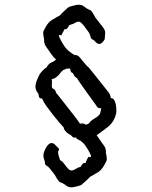

<svg xmlns="http://www.w3.org/2000/svg" viewBox="-20 -711 640 810"><path d="M213.9 -382.8C233.4 -398.4 226.6 -394.5 236.3 -405.3C251 -419.9 241.2 -412.1 262.7 -421.9C266.6 -421.9 266.6 -420.9 272.5 -421.9H276.4C277.3 -416 275.4 -406.2 288.1 -402.3C288.1 -402.3 288.1 -401.4 289.1 -399.4C293 -391.6 295.9 -385.7 302.7 -382.8C303.7 -381.8 303.7 -382.8 304.7 -381.8C309.6 -370.1 378.9 -276.4 384.8 -267.6C392.6 -252 402.3 -254.9 407.2 -253.9C405.3 -244.1 403.3 -235.4 402.3 -233.4C400.4 -226.6 399.4 -227.5 390.6 -218.8C386.7 -214.8 359.4 -202.1 356.4 -191.4C354.5 -189.5 349.6 -187.5 342.8 -184.6C335.9 -189.5 331.1 -191.4 317.4 -189.5C307.6 -202.1 310.5 -200.2 303.7 -209C298.8 -215.8 220.7 -315.4 217.8 -318.4H216.8C214.8 -320.3 217.8 -331.1 202.1 -337.9L200.2 -338.9L198.2 -348.6C198.2 -348.6 199.2 -352.5 199.2 -361.3C199.2 -371.1 199.2 -371.1 198.2 -375V-377C201.2 -377.9 203.1 -377.9 205.1 -378.9C206.1 -378.9 211.9 -380.9 213.9 -382.8ZM421.9 -545.9C421.9 -546.9 423.8 -575.2 423.8 -575.2C423.8 -584 416 -594.7 402.3 -611.3L381.8 -637.7C377 -647.5 371.1 -657.2 367.2 -662.1C364.3 -666 363.3 -668 356.4 -669.9C353.5 -670.9 345.7 -674.8 333 -684.6C323.2 -692.4 309.6 -692.4 294.9 -688.5C280.3 -684.6 273.4 -683.6 268.6 -679.7H267.6C255.9 -668.9 243.2 -658.2 233.4 -646.5C219.7 -638.7 212.9 -635.7 208 -631.8C188.5 -623 176.8 -607.4 164.1 -581.1C160.2 -573.2 164.1 -554.7 164.1 -554.7C164.1 -554.7 166 -552.7 166 -543.9C165 -532.2 168.9 -520.5 176.8 -510.7C187.5 -498 198.2 -474.6 216.8 -460C211.9 -456.1 203.1 -449.2 199.2 -448.2C188.5 -445.3 183.6 -437.5 178.7 -430.7C177.7 -428.7 177.7 -427.7 176.8 -426.8C169.9 -423.8 151.4 -406.2 145.5 -394.5L139.6 -381.8C134.8 -371.1 127.9 -354.5 129.9 -339.8C130.9 -335 133.8 -324.2 141.6 -316.4C141.6 -316.4 142.6 -311.5 143.6 -307.6C143.6 -302.7 146.5 -293.9 157.2 -295.9L161.1 -288.1C162.1 -286.1 163.1 -285.2 163.1 -285.2C164.1 -273.4 237.3 -183.6 249 -172.9C249 -168 251 -164.1 254.9 -159.2C257.8 -155.3 264.6 -149.4 267.6 -147.5C269.5 -145.5 271.5 -144.5 276.4 -142.6C278.3 -140.6 280.3 -138.7 283.2 -136.7C287.1 -129.9 293.9 -129.9 301.8 -130.9C303.7 -119.1 312.5 -127 332 -106.4C340.8 -98.6 364.3 -60.5 364.3 -50.8C362.3 -48.8 360.4 -47.9 359.4 -47.9L353.5 -49.8L350.6 -44.9C344.7 -35.2 342.8 -28.3 340.8 -23.4H335.9H333L331.1 -21.5C327.1 -17.6 323.2 -15.6 322.3 -8.8C320.3 -7.8 314.5 -4.9 306.6 -2.9V-2H305.7C279.3 13.7 276.4 14.6 251 -19.5C244.1 -29.3 238.3 -33.2 233.4 -35.2C233.4 -36.1 232.4 -39.1 231.4 -42C225.6 -57.6 224.6 -67.4 224.6 -70.3C226.6 -74.2 228.5 -77.1 228.5 -80.1V-84L226.6 -85.9L210.9 -101.6C203.1 -109.4 192.4 -109.4 184.6 -101.6C177.7 -95.7 171.9 -85 166 -70.3C162.1 -60.5 162.1 -49.8 166 -39.1C169.9 -29.3 169.9 -26.4 169.9 -21.5C169.9 -11.7 179.7 -13.7 190.4 0L210.9 26.4C215.8 36.1 221.7 44.9 225.6 49.8C228.5 53.7 229.5 56.6 236.3 58.6C239.3 59.6 247.1 62.5 259.8 72.3C269.5 80.1 282.2 81.1 296.9 77.1C311.5 73.2 319.3 72.3 324.2 68.4C335.9 57.6 349.6 46.9 359.4 35.2C373 27.3 379.9 24.4 384.8 20.5C404.3 11.7 416 -4.9 428.7 -31.2C432.6 -39.1 428.7 -57.6 428.7 -57.6C428.7 -57.6 426.8 -59.6 426.8 -68.4C427.7 -80.1 423.8 -90.8 416 -100.6C408.2 -109.4 398.4 -127 387.7 -140.6C389.6 -142.6 394.5 -144.5 403.3 -151.4C415 -160.2 421.9 -166 435.5 -175.8C454.1 -190.4 465.8 -212.9 469.7 -231.4C472.7 -241.2 471.7 -298.8 448.2 -296.9C446.3 -299.8 445.3 -312.5 440.4 -318.4C439.5 -319.3 361.3 -418.9 354.5 -425.8C350.6 -429.7 349.6 -430.7 346.7 -432.6C329.1 -454.1 329.1 -453.1 329.1 -453.1C324.2 -458 311.5 -482.4 294.9 -478.5C282.2 -485.4 265.6 -499 260.7 -504.9C252 -512.7 228.5 -551.8 228.5 -561.5C230.5 -563.5 232.4 -563.5 233.4 -563.5L239.3 -561.5L241.2 -567.4C247.1 -577.1 250 -583 252 -587.9H256.8H259.8L261.7 -589.8C265.6 -593.8 269.5 -596.7 270.5 -603.5C272.5 -604.5 277.3 -607.4 285.2 -609.4H286.1H287.1C313.5 -625 316.4 -626 341.8 -591.8C361.3 -565.4 356.4 -573.2 362.3 -554.7C364.3 -549.8 366.2 -543.9 374 -543C377 -540 380.9 -537.1 384.8 -532.2C392.6 -524.4 403.3 -523.4 411.1 -531.2C415 -535.2 418.9 -540 421.9 -545.9Z"/></svg>

Font: Hermetico
Style: Regular
Weight: 400
Version: Version 1.0